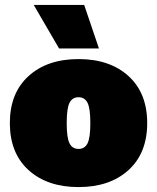

<svg xmlns="http://www.w3.org/2000/svg" viewBox="-20 -750 638 780"><path d="M322 -730 382 -553H220L117 -730ZM96 -441Q172 -510 299 -510Q426 -510 502 -441Q578 -372 578 -250Q578 -128 502 -59Q426 10 299 10Q172 10 96 -59Q20 -128 20 -250Q20 -372 96 -441ZM335.5 -332.5Q324 -355 299 -355Q274 -355 262.5 -332.5Q251 -310 251 -250Q251 -190 262.5 -167.5Q274 -145 299 -145Q324 -145 335.5 -167.5Q347 -190 347 -250Q347 -310 335.5 -332.5Z"/></svg>

Font: Elaine Sans Black
Style: Regular
Weight: 900
Designer: Wei Huang
Foundry: Wei Huang
Version: Version 2.001;December 24, 2019;FontCreator 12.0.0.2547 64-b